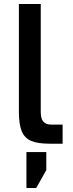

<svg xmlns="http://www.w3.org/2000/svg" viewBox="-20 -720 365 966"><path d="M75 -159V-700H185V-157Q185 -123 198 -108Q211 -93 240 -93H295V3H230Q170 3 137 -11Q104 -25 89.5 -59.5Q75 -94 75 -159ZM113 45H213V136L162 226H113Z"/></svg>

Font: .
Style: 
Weight: 500
Designer: A.Korolkova, Vitaly Kuzmin
Foundry: ParaType Ltd
Version: Version 1.000; Glyphs 3.2, build 3192.0